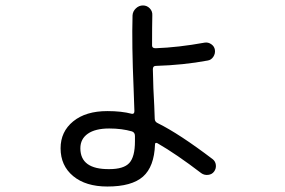

<svg xmlns="http://www.w3.org/2000/svg" viewBox="-20 -639 1040 701"><path d="M378.9 -169.9Q328.1 -169.9 300.8 -150.9Q273.4 -131.8 273.4 -97.7Q273.4 -20.5 378.9 -21.5Q431.6 -21.5 452.1 -43.9Q472.7 -66.4 472.7 -123V-142.6Q472.7 -155.3 461.9 -159.2Q424.8 -169.9 378.9 -169.9ZM372.1 42Q293 42 247.1 3.9Q201.2 -34.2 201.2 -97.7Q201.2 -158.2 247.1 -195.8Q293 -233.4 372.1 -233.4Q423.8 -233.4 460.9 -223.6Q470.7 -221.7 470.7 -233.4Q468.8 -289.1 467.8 -316.4Q460.9 -475.6 463.9 -583Q464.8 -597.7 476.1 -608.4Q487.3 -619.1 502 -619.1Q516.6 -619.1 526.9 -608.4Q537.1 -597.7 536.1 -583Q535.2 -545.9 535.2 -472.7Q535.2 -462.9 547.9 -462.9Q630.9 -465.8 727.5 -483.4Q740.2 -485.4 751.5 -477.5Q762.7 -469.7 764.6 -457Q766.6 -443.4 758.8 -431.6Q751 -419.9 738.3 -418Q649.4 -401.4 548.8 -398.4Q538.1 -398.4 538.1 -386.2Q538.1 -374 539.1 -351.1Q540 -328.1 540 -316.4Q543.9 -245.1 544.9 -206.1Q544.9 -194.3 555.7 -189.5Q634.8 -150.4 756.8 -57.6Q766.6 -49.8 768.1 -36.6Q769.5 -23.4 761.7 -12.7Q753.9 -2 739.7 -0.5Q725.6 1 714.8 -6.8Q624 -76.2 554.7 -116.2Q545.9 -120.1 545.9 -111.3Q543 -30.3 502 5.9Q460.9 42 372.1 42Z"/></svg>

Font: Rounded-X Mgen+ 2m regular
Style: Regular
Weight: 400
Designer: [Source Han Sans]
Ryoko NISHIZUKA  (kana & ideographs); Paul D. Hunt (Latin, Greek & Cyrillic); Wenlong ZHANG  (bopomofo
Version: Version 1.059.20150602